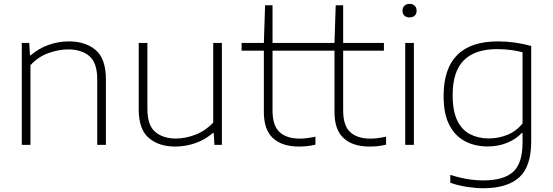

<svg xmlns="http://www.w3.org/2000/svg" viewBox="-20 -768 2932 1018"><path d="M95.5 0V-540.5H135L139 -475H143Q184.5 -511 237 -529.8Q289.5 -548.5 345.5 -548.5Q434 -548.5 487.8 -502.2Q541.5 -456 541.5 -347V0H495.5V-347.5Q495.5 -434.5 454.2 -470.2Q413 -506 341.5 -506Q293.5 -506 238.8 -487.2Q184 -468.5 141.5 -422.5V0Z M908.5 9Q822.5 9 769 -36.5Q715.5 -82 715.5 -188.5V-540.5H761.5V-190.5Q761.5 -103 803.5 -68.2Q845.5 -33.5 912.5 -33.5Q963.5 -33.5 1016.5 -54Q1069.5 -74.5 1110.5 -118V-540.5H1156.5V0H1117L1113 -63H1109Q1068 -27.5 1016.2 -9.2Q964.5 9 908.5 9Z M1564 9Q1476.5 9 1427.8 -35.2Q1379 -79.5 1379 -173.5V-499.5H1261V-540.5H1379L1385.5 -740H1425V-540.5H1641V-499.5H1425V-182Q1425 -101.5 1462.8 -67.2Q1500.5 -33 1570 -33Q1605 -33 1652.5 -43.5V-1Q1627 5 1607 7Q1587 9 1564 9Z M1938.5 9Q1851 9 1802.2 -35.2Q1753.5 -79.5 1753.5 -173.5V-499.5H1635.5V-540.5H1753.5L1760 -740H1799.5V-540.5H2015.5V-499.5H1799.5V-182Q1799.5 -101.5 1837.2 -67.2Q1875 -33 1944.5 -33Q1979.5 -33 2027 -43.5V-1Q2001.5 5 1981.5 7Q1961.5 9 1938.5 9Z M2128.5 0V-540.5H2174.5V0ZM2151.5 -675.5Q2134.5 -675.5 2124.2 -685Q2114 -694.5 2114 -711Q2114 -727.5 2124.2 -737.5Q2134.5 -747.5 2151.5 -747.5Q2168.5 -747.5 2178.8 -737.5Q2189 -727.5 2189 -711Q2189 -694.5 2178.8 -685Q2168.5 -675.5 2151.5 -675.5Z M2542.5 230Q2503.5 230 2455.8 222.8Q2408 215.5 2367.5 201V159Q2415.5 174.5 2458.8 181.5Q2502 188.5 2542.5 188.5Q2649.5 188.5 2700 143.8Q2750.5 99 2750.5 -12.5V-63H2747Q2715 -30 2668.8 -10.8Q2622.5 8.5 2565 8.5Q2499.5 8.5 2446.8 -18.5Q2394 -45.5 2363 -104.2Q2332 -163 2332 -259Q2332 -548.5 2620 -548.5Q2710 -548.5 2796.5 -524V-18Q2796.5 115 2732.8 172.5Q2669 230 2542.5 230ZM2572 -34Q2621 -34 2668.2 -52.2Q2715.5 -70.5 2750.5 -113V-491Q2724 -498 2689.8 -502.8Q2655.5 -507.5 2615 -507.5Q2498.5 -507.5 2439.2 -448.2Q2380 -389 2380 -264Q2380 -178.5 2405 -128Q2430 -77.5 2473.5 -55.8Q2517 -34 2572 -34Z"/></svg>

Font: Encode Sans Exp XLt
Style: Regular
Weight: 200
Width: 7
Designer: Multiple Designers
Foundry: Impallari Type
Version: Version 3.002; ttfautohint (v1.8.3) -l 8 -r 50 -G 200 -x 14 